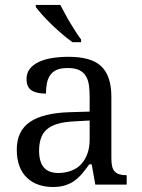

<svg xmlns="http://www.w3.org/2000/svg" viewBox="-20 -747 574 777"><path d="M138.2 -137.2Q138.2 -91.8 157.5 -69.3Q176.8 -46.9 216.3 -46.9Q244.1 -46.9 268.6 -56.2Q293 -65.4 308.8 -83Q324.7 -100.6 333.7 -125.2Q342.8 -149.9 342.8 -181.2V-259.3L281.2 -255.9Q240.2 -253.9 212.9 -245.8Q185.5 -237.8 168.9 -222.9Q152.3 -208 145.3 -186.3Q138.2 -164.6 138.2 -137.2ZM253.9 -471.7Q225.6 -471.7 209 -464.1Q192.4 -456.5 182.9 -442.6Q173.3 -428.7 169.7 -409.4Q166 -390.1 166 -368.2Q127 -368.2 107.2 -381.6Q87.4 -395 87.4 -427.2Q87.4 -451.2 100.6 -468.3Q113.8 -485.4 137 -496.3Q160.2 -507.3 191.4 -512.2Q222.7 -517.1 257.8 -517.1Q300.8 -517.1 333.3 -508.5Q365.7 -500 387.5 -480.7Q409.2 -461.4 419.9 -430.2Q430.7 -398.9 430.7 -354V-106.9Q430.7 -86.9 433.8 -73.7Q437 -60.5 444.6 -52.7Q452.1 -44.9 463.4 -41.5Q474.6 -38.1 490.7 -38.1H492.7V0H365.7L351.1 -82H341.3Q326.7 -61.5 312.7 -44.9Q298.8 -28.3 282.2 -16.1Q265.6 -3.9 244.1 2.9Q222.7 9.8 194.3 9.8Q162.6 9.8 135.7 0.5Q108.9 -8.8 89.1 -27.6Q69.3 -46.4 58.6 -74.7Q47.9 -103 47.9 -142.1Q47.9 -216.8 101.1 -253.4Q154.3 -290 263.2 -293L342.8 -295.4V-354Q342.8 -378.9 340.1 -400.6Q337.4 -422.4 327.9 -438.5Q318.4 -454.6 300.8 -463.1Q283.2 -471.7 253.9 -471.7ZM308.1 -576.2H273.4Q254.9 -589.4 232.4 -608.4Q210 -627.4 188.7 -647.9Q167.5 -668.5 150.6 -687.5Q133.8 -706.5 125 -718.3V-727.1H224.1Q232.4 -711.9 242.4 -692.9Q252.4 -673.8 263.9 -654.8Q275.4 -635.7 286.6 -618.2Q297.9 -600.6 308.1 -587.4Z"/></svg>

Font: MUA Office
Style: Regular
Weight: 400
Designer: Khon Soe Zaw Thu
Foundry: Myanmar Unicode
Version: Version 2.10 June 24, 2017